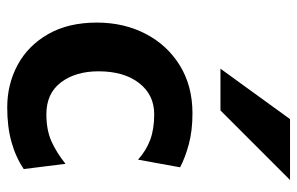

<svg xmlns="http://www.w3.org/2000/svg" viewBox="-168 -654 834 539"><g transform="rotate(90 249.5 -385.0)"><path d="M450.2 -473.1 428.7 -355Q403.3 -377.9 373 -389.2Q342.8 -400.4 301.3 -400.4Q246.6 -400.4 213.6 -357.9Q180.7 -315.4 180.7 -244.1Q180.7 -179.7 211.7 -138.7Q242.7 -97.7 301.3 -97.7Q345.2 -97.7 377 -111.8Q408.7 -126 440.4 -151.4L455.1 -34.2Q421.9 -11.7 379.4 0.2Q336.9 12.2 282.2 12.2Q216.8 12.2 162.6 -17.1Q108.4 -46.4 76.2 -102.8Q43.9 -159.2 43.9 -239.3Q43.9 -315.4 75.4 -376.2Q106.9 -437 164.3 -472.4Q221.7 -507.8 298.8 -507.8Q347.2 -507.8 385.3 -497.6Q423.3 -487.3 450.2 -473.1ZM314.9 -781.7H485.8L290.5 -586.4H173.3Z"/></g></svg>

Font: Andika
Style: Bold
Weight: 700
Designer: Victor Gaultney, Annie Olsen, Julie Remington, Don Collingsworth, Eric Hays, Becca Hirsbrunner
Foundry: SIL International
Version: Version 6.101